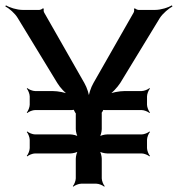

<svg xmlns="http://www.w3.org/2000/svg" viewBox="-40 -686 664 717"><path d="M509 -133V-164C509 -173 515 -188 520 -193L518 -195C513 -190 498 -184 489 -184H360C351 -184 334 -180 329 -175L331 -173C336 -178 340 -195 340 -204V-259C340 -260 340 -267 339 -267L338 -263C339 -263 342 -269 343 -270C344 -272 347 -277 346 -278L343 -277C344 -275 350 -275 352 -275H489C498 -275 513 -269 518 -264L520 -266C515 -271 509 -286 509 -295V-326C509 -335 515 -350 520 -355L518 -357C513 -352 498 -346 489 -346H426C405 -346 375 -340 362 -333L364 -329C377 -337 398 -359 409 -376L557 -619C568 -636 591 -655 604 -662L602 -666C589 -658 561 -649 540 -649H477C473 -649 465 -653 464 -655L460 -653C462 -651 461 -642 459 -639L309 -376C299 -359 290 -331 290 -316H294C294 -331 285 -359 275 -376L125 -639C123 -642 122 -651 124 -653L120 -655C119 -653 111 -649 107 -649H44C23 -649 -5 -658 -18 -666L-20 -662C-6 -655 16 -636 26 -619L174 -376C184 -359 205 -337 218 -329L220 -333C206 -340 177 -346 156 -346H91C82 -346 67 -352 62 -357L60 -355C65 -350 71 -335 71 -326V-295C71 -286 65 -271 60 -266L62 -264C67 -269 82 -275 91 -275H227C230 -275 238 -276 239 -277L235 -279C234 -278 238 -271 239 -269L240 -267C241 -266 244 -260 245 -260L244 -264C243 -264 243 -257 243 -256V-204C243 -195 247 -178 252 -173L254 -175C249 -180 232 -184 223 -184H91C82 -184 67 -190 62 -195L60 -193C65 -188 71 -173 71 -164V-133C71 -124 65 -109 60 -104L62 -102C67 -107 82 -113 91 -113H223C232 -113 249 -117 254 -122L252 -124C247 -119 243 -102 243 -93V-20C243 -11 237 4 232 9L234 11C239 6 254 0 263 0H320C329 0 344 6 349 11L351 9C346 4 340 -11 340 -20V-93C340 -102 336 -119 331 -124L329 -122C334 -117 351 -113 360 -113H489C498 -113 513 -107 518 -102L520 -104C515 -109 509 -124 509 -133Z"/></svg>

Font: Gamestation Storm
Style: Regular
Weight: 400
Designer: Jonas Hecksher
Foundry: Jonas Hecksher, Playtypeª, e-types AS
Version: Version 1.003